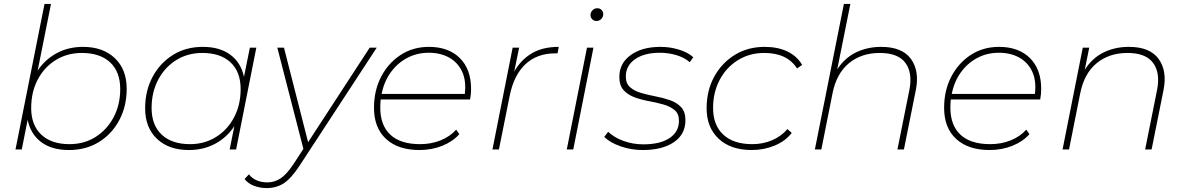

<svg xmlns="http://www.w3.org/2000/svg" viewBox="-20 -762 6049 979"><path d="M59 0 207 -742H240L172 -402Q209 -458 268.5 -490.5Q328 -523 403 -523Q505 -523 565.5 -465.5Q626 -408 626 -309Q626 -220 588 -149Q550 -78 484 -37.5Q418 3 332 3Q244 3 190 -37.5Q136 -78 121 -151L91 0ZM334 -27Q409 -27 467 -63.5Q525 -100 559 -163.5Q593 -227 593 -308Q593 -396 541.5 -444Q490 -492 397 -492Q323 -492 264.5 -456Q206 -420 172.5 -356.5Q139 -293 139 -211Q139 -124 190.5 -75.5Q242 -27 334 -27Z M943 3Q841 3 780.5 -54Q720 -111 720 -210Q720 -299 758 -370Q796 -441 862 -482Q928 -523 1014 -523Q1101 -523 1155 -482.5Q1209 -442 1224 -370L1254 -519H1287L1184 0H1151L1175 -119Q1138 -62 1078 -29.5Q1018 3 943 3ZM949 -27Q1023 -27 1081.5 -63.5Q1140 -100 1173.5 -163.5Q1207 -227 1207 -308Q1207 -396 1155.5 -444Q1104 -492 1012 -492Q937 -492 878.5 -455.5Q820 -419 786.5 -355.5Q753 -292 753 -211Q753 -124 804.5 -75.5Q856 -27 949 -27Z M1340 197Q1306 197 1275.5 185.5Q1245 174 1227 151L1249 127Q1282 168 1344 168Q1379 168 1410 148Q1441 128 1477 74L1527 -3L1394 -519H1428L1551 -37L1865 -519H1901L1506 85Q1463 150 1425.5 173.5Q1388 197 1340 197Z M2119 3Q2010 3 1948.5 -53.5Q1887 -110 1887 -212Q1887 -301 1923.5 -371Q1960 -441 2023 -482Q2086 -523 2167 -523Q2267 -523 2324.5 -466Q2382 -409 2382 -309Q2382 -282 2377 -255H1921Q1919 -234 1919 -213Q1919 -123 1970.5 -75Q2022 -27 2122 -27Q2179 -27 2227 -46.5Q2275 -66 2306 -101L2322 -78Q2290 -41 2236 -19Q2182 3 2119 3ZM1926 -283H2350Q2358 -351 2336 -397.5Q2314 -444 2270 -468.5Q2226 -493 2166 -493Q2106 -493 2056 -466.5Q2006 -440 1972 -392.5Q1938 -345 1926 -283Z M2491 0 2594 -519H2627L2602 -397Q2636 -457 2691.5 -490Q2747 -523 2829 -523L2823 -490Q2820 -490 2817 -490Q2814 -490 2811 -490Q2718 -490 2658.5 -434Q2599 -378 2578 -269L2524 0Z M2870 0 2973 -519H3006L2903 0ZM3021 -655Q3008 -655 2999.5 -664Q2991 -673 2991 -685Q2991 -699 3001 -709.5Q3011 -720 3026 -720Q3039 -720 3047.5 -711Q3056 -702 3056 -690Q3056 -676 3046 -665.5Q3036 -655 3021 -655Z M3258 3Q3198 3 3144 -16Q3090 -35 3061 -64L3081 -90Q3111 -61 3159 -43.5Q3207 -26 3260 -26Q3346 -26 3394 -58Q3442 -90 3442 -146Q3442 -182 3420 -200.5Q3398 -219 3363.5 -229Q3329 -239 3290 -246Q3251 -253 3216.5 -265.5Q3182 -278 3160 -302Q3138 -326 3138 -370Q3138 -439 3195.5 -481Q3253 -523 3348 -523Q3396 -523 3442 -509Q3488 -495 3515 -470L3497 -445Q3469 -469 3428.5 -481Q3388 -493 3345 -493Q3265 -493 3218 -460Q3171 -427 3171 -372Q3171 -336 3193 -317Q3215 -298 3249.5 -288Q3284 -278 3323 -270.5Q3362 -263 3396.5 -251Q3431 -239 3453 -215.5Q3475 -192 3475 -149Q3475 -77 3416 -37Q3357 3 3258 3Z M3813 3Q3706 3 3644.5 -54.5Q3583 -112 3583 -210Q3583 -300 3621.5 -370.5Q3660 -441 3726.5 -482Q3793 -523 3879 -523Q3946 -523 3995 -499.5Q4044 -476 4070 -431L4044 -413Q3994 -492 3877 -492Q3802 -492 3743 -455.5Q3684 -419 3650 -355.5Q3616 -292 3616 -211Q3616 -124 3668 -75.5Q3720 -27 3816 -27Q3870 -27 3917 -47Q3964 -67 3995 -104L4017 -84Q3984 -42 3929.5 -19.5Q3875 3 3813 3Z M4473 -523Q4580 -523 4624.5 -462Q4669 -401 4650 -304L4589 0H4556L4617 -304Q4634 -391 4596.5 -441.5Q4559 -492 4466 -492Q4372 -492 4308.5 -439.5Q4245 -387 4225 -286L4168 0H4135L4283 -742H4316L4249 -408Q4287 -467 4345 -495Q4403 -523 4473 -523Z M5026 3Q4917 3 4855.5 -53.5Q4794 -110 4794 -212Q4794 -301 4830.5 -371Q4867 -441 4930 -482Q4993 -523 5074 -523Q5174 -523 5231.5 -466Q5289 -409 5289 -309Q5289 -282 5284 -255H4828Q4826 -234 4826 -213Q4826 -123 4877.5 -75Q4929 -27 5029 -27Q5086 -27 5134 -46.5Q5182 -66 5213 -101L5229 -78Q5197 -41 5143 -19Q5089 3 5026 3ZM4833 -283H5257Q5265 -351 5243 -397.5Q5221 -444 5177 -468.5Q5133 -493 5073 -493Q5013 -493 4963 -466.5Q4913 -440 4879 -392.5Q4845 -345 4833 -283Z M5736 -523Q5843 -523 5887.5 -462Q5932 -401 5913 -304L5852 0H5819L5880 -304Q5897 -391 5859.5 -441.5Q5822 -492 5729 -492Q5635 -492 5571.5 -439.5Q5508 -387 5488 -286L5431 0H5398L5501 -519H5534L5511 -406Q5549 -466 5607 -494.5Q5665 -523 5736 -523Z"/></svg>

Font: Montserrat ExtraLight
Style: Italic
Weight: 200
Italic angle: -11.3°
Designer: Julieta Ulanovsky
Foundry: Julieta Ulanovsky
Version: Version 9.000; ttfautohint (v1.8.4.7-5d5b)